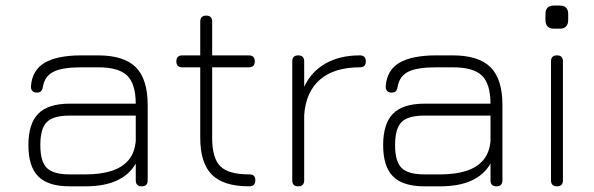

<svg xmlns="http://www.w3.org/2000/svg" viewBox="-20 -656 2092 676"><path d="M225 0Q149.5 0 114.8 -34.8Q80 -69.5 80 -145Q80 -221 115 -256Q150 -291 225 -291H458Q457.5 -361.5 427.5 -390.2Q397.5 -419 325 -419H267Q199 -419 168 -403.2Q137 -387.5 131 -350Q129.5 -340.5 124.8 -335.2Q120 -330 110 -330Q99.5 -330 94 -335.8Q88.5 -341.5 89 -352Q93 -409 137.2 -435Q181.5 -461 267 -461H325Q416.5 -461 458.2 -419.2Q500 -377.5 500 -286V-21Q500 0 479 0Q458 0 458 -21V-80Q412 0 281 0ZM225 -42H281Q333.5 -42 371.8 -54Q410 -66 432.2 -92Q454.5 -118 458 -160V-249H225Q167.5 -249 144.8 -226.2Q122 -203.5 122 -145Q122 -87.5 144.8 -64.8Q167.5 -42 225 -42Z M857 0Q767 0 726 -41Q685 -82 685 -171V-419H622Q601 -419 601 -440Q601 -461 622 -461H685V-580Q685 -601 706 -601Q727 -601 727 -580V-461H856Q877 -461 877 -440Q877 -419 856 -419H727V-171Q727 -99 755.8 -70.5Q784.5 -42 857 -42Q870 -42 874.5 -36.5Q879 -31 879 -21Q879 0 857 0Z M1030 0Q1009 0 1009 -21V-440Q1009 -461 1030 -461Q1051 -461 1051 -440V-350.5Q1076 -404 1126.2 -432.5Q1176.5 -461 1247 -461Q1268 -461 1268 -440Q1268 -419 1247 -419Q1157 -419 1107 -376Q1057 -333 1051 -251V-21Q1051 0 1030 0Z M1474 0Q1398.5 0 1363.8 -34.8Q1329 -69.5 1329 -145Q1329 -221 1364 -256Q1399 -291 1474 -291H1707Q1706.5 -361.5 1676.5 -390.2Q1646.5 -419 1574 -419H1516Q1448 -419 1417 -403.2Q1386 -387.5 1380 -350Q1378.5 -340.5 1373.8 -335.2Q1369 -330 1359 -330Q1348.5 -330 1343 -335.8Q1337.5 -341.5 1338 -352Q1342 -409 1386.2 -435Q1430.5 -461 1516 -461H1574Q1665.5 -461 1707.2 -419.2Q1749 -377.5 1749 -286V-21Q1749 0 1728 0Q1707 0 1707 -21V-80Q1661 0 1530 0ZM1474 -42H1530Q1582.5 -42 1620.8 -54Q1659 -66 1681.2 -92Q1703.5 -118 1707 -160V-249H1474Q1416.5 -249 1393.8 -226.2Q1371 -203.5 1371 -145Q1371 -87.5 1393.8 -64.8Q1416.5 -42 1474 -42Z M1930.5 -555Q1900.5 -555 1900.5 -586V-606.5Q1900.5 -636.5 1930.5 -636.5H1951Q1980.5 -636.5 1980.5 -606.5V-586Q1980.5 -555 1951 -555ZM1941 0Q1920 0 1920 -21V-440Q1920 -461 1941 -461Q1962 -461 1962 -440V-21Q1962 0 1941 0Z"/></svg>

Font: Jura Light Light
Style: Regular
Weight: 300
Version: Version 5.106